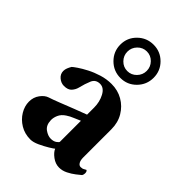

<svg xmlns="http://www.w3.org/2000/svg" viewBox="-212 -790 885 885"><g transform="rotate(45 230.0 -347.5)"><path d="M142 -595Q142 -640 174 -671.5Q206 -703 251 -703Q296 -703 327.5 -671.5Q359 -640 359 -595Q359 -550 327.5 -518Q296 -486 251 -486Q206 -486 174 -518Q142 -550 142 -595ZM188 -595Q188 -569 206.5 -550Q225 -531 251 -531Q277 -531 295.5 -550Q314 -569 314 -595Q314 -621 295.5 -640Q277 -659 251 -659Q225 -659 206.5 -640Q188 -621 188 -595ZM242 -438Q283 -438 316 -419Q349 -400 369 -366.5Q389 -333 389 -289V-106Q389 -87 395.5 -76.5Q402 -66 412 -66Q423 -66 430 -70.5Q437 -75 440 -76Q447 -73 447 -60Q447 -52 443 -45Q436 -39 420 -26.5Q404 -14 384 -4Q364 6 343 6Q319 6 297.5 -10Q276 -26 269 -43Q265 -39 244.5 -26.5Q224 -14 200 -3Q176 8 158 8Q121 8 92 -9.5Q63 -27 46.5 -54.5Q30 -82 30 -111Q30 -140 46 -161.5Q62 -183 81 -189Q100 -195 133 -208Q166 -221 201.5 -235Q237 -249 262 -258V-304Q262 -341 246 -371Q230 -401 204 -401Q176 -401 165.5 -376.5Q155 -352 147 -319Q143 -303 131 -289.5Q119 -276 93 -276Q74 -276 58 -289.5Q42 -303 42 -323Q42 -333 46 -343Q50 -353 56 -363Q61 -368 78.5 -380Q96 -392 122 -405.5Q148 -419 179 -428.5Q210 -438 242 -438ZM222 -61Q240 -61 251 -69Q262 -77 262 -81V-218Q247 -211 229.5 -204Q212 -197 197 -187Q177 -174 169 -155.5Q161 -137 162 -121Q163 -90 183 -75.5Q203 -61 222 -61Z"/></g></svg>

Font: Amiri
Style: Bold
Weight: 700
Designer: Khaled Hosny
Version: Version 0.113